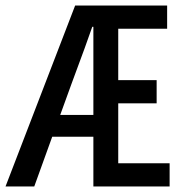

<svg xmlns="http://www.w3.org/2000/svg" viewBox="-22 -675 642 695"><path d="M237 -372 196 -259H316V-578H312Q294 -525 237 -372ZM-2 0 250 -655H583V-571H406V-385H545V-301H406V-84H592V0H316V-180H167L102 0Z"/></svg>

Font: TypoPRO Source Code Pro
Style: Regular
Weight: 500
Monospace: yes
Designer: Paul D. Hunt, Teo Tuominen
Foundry: Adobe Systems Incorporated
Version: Version 2.010;PS 1.0;hotconv 1.0.84;makeotf.lib2.5.63406